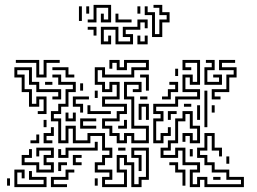

<svg xmlns="http://www.w3.org/2000/svg" viewBox="-20 -762 1053 788"><path d="M129 -444V-504H45V-516H141V-456H159V-516H225V-504H171V-444ZM459 -174V-204H429V-234H399V-276H459V-306H489V-324H399V-366H459V-414H441V-384H399V-414H369V-486H411V-456H519V-486H579V-504H501V-474H459V-504H441V-480H429V-516H471V-486H489V-516H591V-474H531V-444H399V-474H381V-426H411V-396H429V-426H471V-354H411V-336H501V-294H471V-264H411V-246H441V-216H471V-186H489V-216H531V-186H579V-234H519V-354H489V-426H561V-384H525V-396H549V-414H501V-366H531V-246H591V-174H519V-204H501V-174ZM609 -174V-276H639V-294H609V-336H699V-366H789V-384H729V-456H771V-426H789V-504H741V-486H765V-474H729V-516H801V-414H759V-444H741V-396H801V-354H711V-324H621V-306H651V-264H621V-186H639V-216H669V-240H681V-204H651V-174ZM819 -414V-486H849V-504H825V-516H861V-474H831V-426H879V-444H855V-456H891V-414ZM849 -354V-396H909V-456H939V-474H879V-516H945V-504H891V-486H951V-444H921V-384H861V-366H885V-354ZM135 -294V-306H159V-354H141V-324H99V-384H69V-444H39V-486H111V-426H141V-396H231V-354H195V-366H219V-384H129V-414H99V-474H51V-456H81V-396H111V-336H129V-366H171V-294ZM249 -444V-474H195V-486H261V-456H285V-444ZM699 -450V-480H711V-450ZM579 -390V-444H555V-456H591V-390ZM399 6V-36H429V-54H369V-96H399V-126H429V-144H399V-204H351V-174H279V-234H261V-174H219V-264H189V-306H219V-336H249V-396H279V-414H219V-444H195V-456H231V-426H291V-384H261V-324H231V-294H201V-276H231V-186H249V-246H291V-186H339V-216H411V-156H441V-114H411V-84H381V-66H441V-24H411V-6H489V-54H459V-126H501V-96H531V-6H549V-36H579V-144H531V-126H561V-60H549V-114H519V-156H591V-24H561V6H519V-84H489V-114H471V-66H501V6ZM645 -354V-366H669V-396H699V-414H675V-426H711V-384H681V-354ZM165 -414V-426H195V-414ZM309 -390V-420H321V-390ZM819 -240V-390H831V-240ZM369 -360V-390H381V-360ZM309 -300V-324H279V-366H345V-354H291V-336H321V-300ZM555 -354V-366H585V-354ZM549 -270V-336H591V-270H579V-324H561V-270ZM735 -324V-336H765V-324ZM849 -300V-330H861V-300ZM789 -270V-330H801V-270ZM339 -294V-330H351V-306H435V-294ZM759 6V-66H789V-84H729V-144H711V-114H639V-156H669V-186H699V-276H729V-306H771V-246H801V-174H759V-204H741V-180H729V-216H771V-186H789V-234H759V-294H741V-264H711V-174H681V-144H651V-126H699V-156H741V-96H801V-54H771V-6H789V-36H831V-6H969V-24H909V-54H849V-84H819V-114H789V-156H819V-216H861V-156H891V-120H879V-144H849V-204H831V-144H801V-126H831V-96H861V-66H921V-36H981V6H819V-24H801V6ZM669 -270V-306H705V-294H681V-270ZM249 -264V-300H261V-276H279V-300H291V-264ZM309 -234V-276H375V-264H321V-246H375V-234ZM465 -234V-246H489V-270H501V-234ZM159 -240V-270H171V-240ZM159 -174V-216H189V-240H201V-204H171V-186H195V-174ZM105 -174V-186H129V-210H141V-174ZM219 -114V-150H231V-126H249V-156H369V-180H381V-144H261V-114ZM465 -144V-156H495V-144ZM129 -54V-84H69V-126H99V-150H111V-114H81V-96H141V-66H189V-84H159V-126H189V-144H141V-120H129V-156H201V-114H171V-96H201V-54ZM759 -120V-150H771V-120ZM279 -84V-126H315V-114H291V-96H315V-84ZM909 -90V-120H921V-90ZM219 -60V-96H255V-84H231V-60ZM729 0V-54H699V-84H675V-96H711V-66H741V0ZM39 6V-66H81V-30H69V-54H51V-6H159V-24H99V-60H111V-36H171V6ZM189 6V-36H249V-66H285V-54H261V-24H201V-6H255V6ZM855 -24V-36H885V-24ZM9 0V-30H21V0ZM369 0V-30H381V0ZM340 -670V-682H364V-742H436V-670H394V-706H406V-682H424V-730H376V-670ZM604 -610V-700H574V-736H586V-712H616V-622H634V-682H664V-700H634V-730H610V-742H646V-712H676V-670H646V-610ZM304 -676V-736H316V-676ZM334 -706V-736H346V-706ZM544 -706V-736H556V-706ZM454 -670V-706H466V-682H520V-670ZM394 -580V-652H466V-592H514V-610H484V-652H544V-682H586V-646H574V-670H556V-640H496V-622H526V-580H454V-640H406V-592H424V-616H436V-580ZM364 -616V-640H340V-652H376V-616ZM544 -580V-616H556V-592H574V-616H586V-580Z"/></svg>

Font: Rubik Maze
Style: Regular
Weight: 400
Designer: Hubert and Fischer, NaN
Foundry: Hubert and Fischer, NaN
Version: Version 2.200